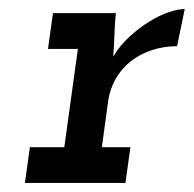

<svg xmlns="http://www.w3.org/2000/svg" viewBox="-20 -404 428 424"><path d="M46 -79H122L152 -296H86L97 -375H236L235 -366Q233 -342 232.5 -322.5Q232 -303 230 -279Q245 -304 266.5 -323.5Q288 -343 310 -356.5Q332 -370 352.5 -377Q373 -384 388 -384L371 -302Q341 -302 314.5 -293Q288 -284 268 -268Q248 -252 235.5 -230Q223 -208 219 -182L205 -79H268L257 0H35Z"/></svg>

Font: Josefin Slab
Style: Bold Italic
Weight: 700
Italic angle: -12°
Designer: Santiago Orozco
Foundry: Typemade
Version: Version 2.000